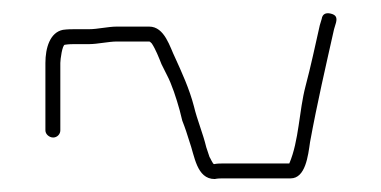

<svg xmlns="http://www.w3.org/2000/svg" viewBox="-20 -425 588 296"><path d="M73 -224V-328C73 -333 76 -356 80 -356C86 -357 92 -357 98 -357H118C130 -357 148 -361 160 -361H210C211 -361 212 -360 214 -358C220 -349 225 -336 229 -326L237 -310C245 -295 252 -273 257 -255L261 -239C265 -229 269 -217 272 -207C280 -185 283 -149 311 -149C316 -150 320 -150 325 -150H428C451 -150 455 -185 458 -206C469 -266 482 -322 495 -380L498 -390C500 -398 498 -402 490 -404C482 -406 477 -403 476 -396L473 -386C466 -355 459 -322 451 -292C441 -254 441 -208 426 -173H325C320 -173 315 -173 310 -172C308 -172 304 -182 303 -183L298 -198C293 -219 284 -240 279 -261C272 -288 260 -314 250 -336C242 -352 234 -384 210 -384H160C147 -384 130 -380 118 -380H98C91 -380 84 -380 77 -379C57 -375 50 -351 50 -328V-224C50 -218 56 -213 62 -213C68 -213 73 -218 73 -224Z"/></svg>

Font: Electronic
Style: ExLt
Weight: 200
Version: Version 1.011